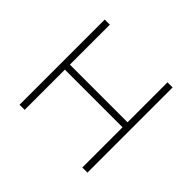

<svg xmlns="http://www.w3.org/2000/svg" viewBox="-159 -907 1114 1114"><g transform="rotate(45 398.5 -349.5)"><path d="M120 -699H162V-371H635V-699H677V0H635V-330H162V0H120Z"/></g></svg>

Font: Montserrat arm2 ExtraLight
Style: Regular
Weight: 275
Designer: Julieta Ulanovsky
Foundry: Julieta Ulanovsky
Version: Version 6.000